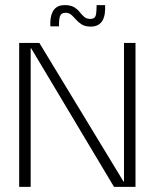

<svg xmlns="http://www.w3.org/2000/svg" viewBox="-20 -731 609 751"><path d="M465 -563H510V0H426L102 -542H100V0H55V-563H134L463 -21H465ZM177 -628Q176 -644 178 -658.5Q180 -673 186 -685Q192 -697 203.5 -704Q215 -711 234 -711Q256 -711 269.5 -703Q283 -695 291.5 -684Q300 -673 309.5 -665Q319 -657 333 -657Q351 -657 354.5 -671Q358 -685 358 -711H391Q392 -695 390 -679.5Q388 -664 382 -652.5Q376 -641 364.5 -634Q353 -627 335 -627Q313 -627 299.5 -635.5Q286 -644 277 -654.5Q268 -665 259 -673Q250 -681 236 -681Q219 -681 214.5 -667Q210 -653 211 -628Z"/></svg>

Font: Darker Grotesque Light
Style: Regular
Weight: 400
Version: Version 1.000;gftools[0.9.28]